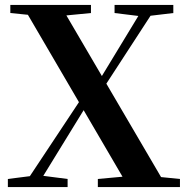

<svg xmlns="http://www.w3.org/2000/svg" viewBox="-20 -761 766 781"><path d="M12 0V-33L122 -47H146L255 -33V0ZM72 0 334 -395 362 -374H356L340 -345L128 0ZM378 0V-33L531 -47H572L712 -33V0ZM392 -389 362 -405H368L383 -433L570 -741H621ZM503 0 70 -741H225L659 0ZM22 -708V-741H350V-708L206 -694H162ZM446 -708V-741H685V-708L576 -695H552Z"/></svg>

Font: Noto Serif JP ExtraLight
Style: Bold
Weight: 700
Version: Version 2.003-H1;hotconv 1.1.1;makeotfexe 2.6.0